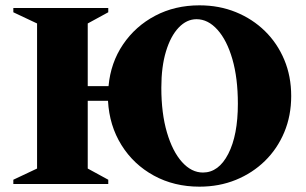

<svg xmlns="http://www.w3.org/2000/svg" viewBox="-20 -690 1147 720"><path d="M30 0V-16L119 -58V-602L30 -644V-660H386V-644L309 -602V-367H387Q395 -455 441.5 -523.5Q488 -592 562 -631Q636 -670 728 -670Q802 -670 864.5 -644.5Q927 -619 973.5 -573.5Q1020 -528 1046 -466Q1072 -404 1072 -330Q1072 -256 1046 -194Q1020 -132 973.5 -86.5Q927 -41 864.5 -15.5Q802 10 728 10Q633 10 557 -31.5Q481 -73 435.5 -146Q390 -219 385 -312H309V-58L386 -16V0ZM741 -43Q800 -43 836 -113Q872 -183 872 -301Q872 -397 851.5 -468Q831 -539 795.5 -578.5Q760 -618 717 -618Q680 -618 650 -586.5Q620 -555 602.5 -497.5Q585 -440 585 -361Q585 -265 606 -193.5Q627 -122 662.5 -82.5Q698 -43 741 -43Z"/></svg>

Font: Spectral SC ExtraBold
Style: Regular
Weight: 800
Designer: Jean-Baptiste Levee
Foundry: Production Type
Version: Version 2.001